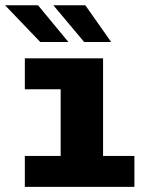

<svg xmlns="http://www.w3.org/2000/svg" viewBox="-45 -727 565 747"><path d="M51.6 0V-120.3H191V-379.7H51.6V-500H356V-120.3H477.9V0ZM282.4 -563.6 162.5 -706.6H286.9L387.5 -563.6ZM111.6 -563.6 -25.4 -706.6H102.9L221.1 -563.6Z"/></svg>

Font: Trispace Thin
Style: Regular
Weight: 100
Designer: Tyler Finck
Foundry: Etcetera Type Company
Version: Version 1.210